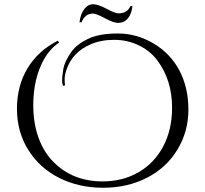

<svg xmlns="http://www.w3.org/2000/svg" viewBox="-20 -872 969 906"><path d="M539 -809Q581 -809 595 -843H605Q599 -793 570 -773Q557 -764 536.5 -764Q516 -764 475 -786Q434 -808 419 -808Q381 -808 365 -767H355Q360 -806 377.5 -829Q395 -852 419 -852Q443 -852 483 -830.5Q523 -809 539 -809ZM277 -467Q273 -480 273 -489.5Q273 -499 274 -511Q275 -523 278.5 -544Q282 -565 292 -585.5Q302 -606 315 -625Q328 -644 348.5 -660Q369 -676 394 -688Q447 -714 536 -714Q625 -714 704.5 -667Q784 -620 826.5 -539.5Q869 -459 869 -355Q869 -251 817 -165.5Q765 -80 673 -33Q581 14 466.5 14Q352 14 259.5 -32.5Q167 -79 113.5 -164.5Q60 -250 60 -358.5Q60 -467 110 -550Q160 -633 253 -680L259 -671Q215 -642 186 -589Q137 -500 137 -375Q137 -290 162 -221.5Q187 -153 232 -108Q323 -16 464 -16Q559 -16 633.5 -59Q708 -102 750 -181Q792 -260 792 -363Q792 -494 723 -586Q690 -631 636 -657.5Q582 -684 519 -684Q456 -684 408 -663Q321 -626 293 -541Q285 -516 285 -498Q285 -480 287 -469Z"/></svg>

Font: Cinzel Decorative
Style: Regular
Weight: 400
Designer: Natanael Gama
Version: Version 1.001;PS 001.001;hotconv 1.0.56;makeotf.lib2.0.21325